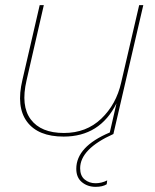

<svg xmlns="http://www.w3.org/2000/svg" viewBox="-20 -520 602 745"><path d="M420 0Q291 58 291 133Q291 162 308.5 176.5Q326 191 351 191Q374 191 396 180L394 195Q378 205 351 205Q320 205 298 187Q276 169 276 135Q276 49 406 -6L432 -119Q368 10 227 10Q128 10 85 -47.5Q42 -105 67 -210L134 -500H150L83 -208Q60 -109 99.5 -56.5Q139 -4 228 -4Q315 -4 373 -59.5Q431 -115 450 -199L520 -500H536Z"/></svg>

Font: Elaine Sans Thin
Style: Italic
Weight: 250
Italic angle: -13°
Designer: Wei Huang
Foundry: Wei Huang
Version: Version 2.001;December 24, 2019;FontCreator 12.0.0.2547 64-b